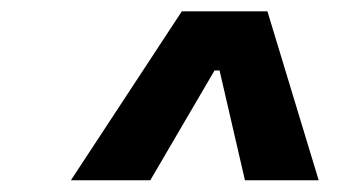

<svg xmlns="http://www.w3.org/2000/svg" viewBox="-20 -713 626 333"><path d="M103 -400.4 295.4 -693.4H443.8L532.7 -400.4H404.8L360.8 -590.8H352.1L240.7 -400.4Z"/></svg>

Font: Cascadia Mono
Style: Bold Italic
Weight: 700
Italic angle: -10°
Monospace: yes
Designer: Aaron Bell
Foundry: Saja Typeworks
Version: Version 2404.023; ttfautohint (v1.8.4)